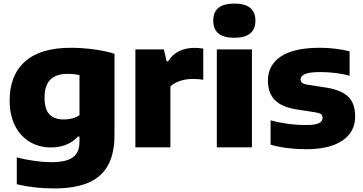

<svg xmlns="http://www.w3.org/2000/svg" viewBox="-20 -825 2034 1075"><path d="M74 206.5V56.5Q125.5 69.5 175.5 76.2Q225.5 83 267.5 83Q324.5 83 359 70.8Q393.5 58.5 409.2 33.5Q425 8.5 425 -32V-60H416Q360 0.5 264 0.5Q201 0.5 148.8 -29.5Q96.5 -59.5 65.2 -119Q34 -178.5 34 -263Q34 -404 120.2 -480.8Q206.5 -557.5 376 -557.5Q438 -557.5 504 -548.8Q570 -540 621 -524V-69.5Q621 35 584.5 101Q548 167 473.5 198.5Q399 230 283 230Q171 230 74 206.5ZM425 -180V-404.5Q393.5 -411.5 358.5 -411.5Q294.5 -411.5 262 -379.2Q229.5 -347 229.5 -279Q229.5 -212.5 257.2 -184.2Q285 -156 338 -156Q361.5 -156 384.2 -162Q407 -168 425 -180Z M738 -548.5H897.5L913 -481.5H921.5Q944 -519.5 982 -538.2Q1020 -557 1069.5 -557Q1091 -557 1118 -553V-378.5Q1093.5 -383 1057.5 -383Q1022 -383 987.8 -371.8Q953.5 -360.5 934 -340.5V0H738Z M1194 0V-548.5H1390.5V0ZM1174 -709.5Q1174 -805 1292 -805Q1410 -805 1410 -709.5Q1410 -613.5 1292 -613.5Q1174 -613.5 1174 -709.5Z M1495 -15V-151.5Q1539 -139 1590.5 -132Q1642 -125 1693 -125Q1744 -125 1765 -135Q1786 -145 1786 -164.5Q1786 -178.5 1777.5 -185.5Q1769 -192.5 1746 -196L1642.5 -212Q1557.5 -225 1518.8 -264.8Q1480 -304.5 1480 -374Q1480 -460.5 1552.8 -509Q1625.5 -557.5 1771.5 -557.5Q1815.5 -557.5 1860 -552Q1904.5 -546.5 1937.5 -537.5V-401Q1903.5 -410.5 1860.8 -416Q1818 -421.5 1775.5 -421.5Q1711 -421.5 1687 -410.2Q1663 -399 1663 -380.5Q1663 -368.5 1671.8 -361.2Q1680.5 -354 1703 -350.5L1806.5 -334.5Q1888 -322 1928.2 -285Q1968.5 -248 1968.5 -172.5Q1968.5 -115.5 1936.8 -74.5Q1905 -33.5 1843.8 -11.5Q1782.5 10.5 1696 10.5Q1641 10.5 1589.2 4Q1537.5 -2.5 1495 -15Z"/></svg>

Font: Encode Sans Semi Expanded ExBd
Style: Regular
Weight: 800
Width: 6
Designer: Multiple Designers
Foundry: Impallari Type
Version: Version 2.000